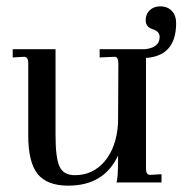

<svg xmlns="http://www.w3.org/2000/svg" viewBox="-20 -575 575 605"><path d="M195 10Q128 10 98.5 -27Q69 -64 69 -148V-376Q69 -396 56 -396L20 -394V-420H155V-148Q155 -78 167.5 -50.5Q180 -23 216 -23Q273 -23 310 -67Q347 -111 352 -186L353 -375Q353 -396 341 -396L294 -394V-420H440V-43Q440 -24 453 -24L489 -26V0H347Q352 -13 352 -72V-85Q308 10 195 10ZM429 -392 419 -419Q483 -419 483 -459Q483 -476 461 -483Q439 -490 439 -511Q439 -531 452 -543Q465 -555 485 -555Q508 -555 521.5 -540.5Q535 -526 535 -502Q535 -393 429 -392Z"/></svg>

Font: UnnaRegular
Style: Regular
Weight: 400
Designer: Jorge de Buen Unna
Foundry: Omnibus-Type
Version: Version 2.008;hotconv 1.0.109;makeotfexe 2.5.65596